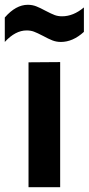

<svg xmlns="http://www.w3.org/2000/svg" viewBox="-45 -781 370 801"><path d="M206 -522V0H74V-521ZM135 -631Q110 -644 96.5 -649Q83 -654 66 -654Q19 -654 -25 -606V-708Q21 -761 71 -761Q90 -761 106.5 -754.5Q123 -748 145 -736Q170 -723 183.5 -718Q197 -713 214 -713Q261 -713 305 -750V-648Q259 -606 209 -606Q190 -606 173.5 -612.5Q157 -619 135 -631Z"/></svg>

Font: AmikoBold
Style: Bold
Weight: 700
Designer: Pablo Impallari, Rodrigo Fuenzalida, Andres Torresi
Foundry: Impallari Type
Version: Version 1.000; ttfautohint (v1.3)